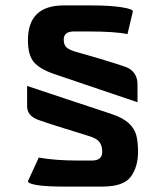

<svg xmlns="http://www.w3.org/2000/svg" viewBox="-20 -608 609 708"><path d="M177 -336Q126 -354 104.5 -379.5Q83 -405 83 -460Q83 -588 215 -588H318Q384 -588 427 -581.5Q470 -575 470 -566L450 -482Q407 -492 303 -492H253Q215 -492 215 -462Q215 -442 226 -432.5Q237 -423 263 -416Q377 -384 441 -362Q463 -355 475 -338Q487 -321 487 -298V-231ZM83 60 123 -27Q183 -16 269 -16H319Q357 -16 357 -48Q357 -71 346.5 -84.5Q336 -98 309 -106Q162 -151 121 -166Q80 -181 80 -216V-291L393 -187Q434 -173 455 -153.5Q476 -134 482.5 -109.5Q489 -85 489 -48Q489 7 462.5 43.5Q436 80 357 80H215Q150 80 116.5 74.5Q83 69 83 60Z"/></svg>

Font: Gold
Style: Regular
Weight: 400
Designer: jaiki
Version: Version 1.000